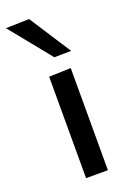

<svg xmlns="http://www.w3.org/2000/svg" viewBox="-182 -831 596 884"><g transform="rotate(-20 116.0 -389.0)"><path d="M79 0V-497L186 -500.5V0ZM132 -573Q92 -622.5 51.2 -673Q10.5 -723.5 -31.5 -775L83 -778Q116 -727 148.8 -676.2Q181.5 -625.5 215 -574Z"/></g></svg>

Font: Commissioner Medium
Style: Regular
Weight: 500
Designer: Kostas Bartsokas
Foundry: Kostas Bartsokas
Version: Version 1.000; ttfautohint (v1.8.3)